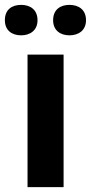

<svg xmlns="http://www.w3.org/2000/svg" viewBox="-43 -768 373 788"><path d="M-23 -685C-23 -643 6 -623 44 -623C80 -623 111 -643 111 -685C111 -729 80 -748 44 -748C6 -748 -23 -729 -23 -685ZM175 -685C175 -643 205 -623 242 -623C279 -623 310 -643 310 -685C310 -729 279 -748 242 -748C205 -748 175 -729 175 -685ZM218 0V-544H70V0Z"/></svg>

Font: Noto Sans Display
Style: Bold
Weight: 700
Designer: Monotype Design Team
Foundry: Monotype Imaging Inc.
Version: Version 1.900